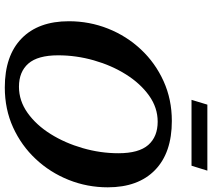

<svg xmlns="http://www.w3.org/2000/svg" viewBox="-62 -809 884 800"><g transform="rotate(90 380.0 -409.0)"><path d="M760.5 -416Q760.5 -330.5 729.5 -253Q698.5 -175.5 642.5 -115.8Q586.5 -56 510.8 -21.5Q435 13 344.5 13Q212 13 140.2 -57Q68.5 -127 68.5 -254Q68.5 -339.5 99.2 -417Q130 -494.5 186 -554.2Q242 -614 318 -648.5Q394 -683 484 -683Q616.5 -683 688.5 -613Q760.5 -543 760.5 -416ZM210.5 -209.5Q210.5 -124.5 244.8 -85.2Q279 -46 341.5 -46Q400 -46 450.5 -82Q501 -118 538.5 -178Q576 -238 597.2 -311.8Q618.5 -385.5 618.5 -460.5Q618.5 -545.5 584 -584.8Q549.5 -624 487 -624Q428.5 -624 378.2 -588Q328 -552 290.2 -492Q252.5 -432 231.5 -358.2Q210.5 -284.5 210.5 -209.5ZM396 -765 416 -831H691L670.5 -765Z"/></g></svg>

Font: Newsreader Text
Style: Bold Italic
Weight: 700
Italic angle: -17°
Designer: Hugues Gentile
Foundry: Production Type
Version: Version 1.001